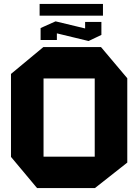

<svg xmlns="http://www.w3.org/2000/svg" viewBox="-20 -959 704 979"><path d="M202 -559V-719H495L629 -560V-559ZM169 0 36 -159V-160H463V0ZM36 -160V-582L201 -719H202V-160ZM463 0V-559H629V-130L464 0ZM187 -755V-815L270 -822V-755ZM414 -770V-847H497V-781ZM431 -750 187 -809V-816L263 -850H264L497 -794V-781L432 -750ZM182 -879V-939H505V-879Z"/></svg>

Font: Foldit
Style: Bold
Weight: 700
Version: Version 1.003